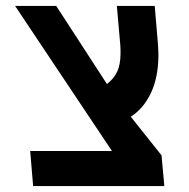

<svg xmlns="http://www.w3.org/2000/svg" viewBox="-20 -629 640 649"><path d="M82 -118.5H358.5L31 -609H170L341.5 -345Q365 -363 376.2 -387Q387.5 -411 387.5 -451Q387.5 -468 386.5 -478L375 -609H503L513.5 -484.5Q515.5 -456.5 515.5 -444Q515.5 -369 490.5 -315.5Q465.5 -262 422 -234.5L526 -104L535.5 0H92Z"/></svg>

Font: JuliaMono SemiBold
Style: Italic
Weight: 600
Italic angle: -9°
Monospace: yes
Designer: cormullion
Foundry: corm
Version: Version 0.056; ttfautohint (v1.8.4)